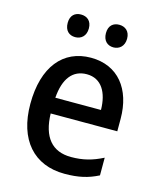

<svg xmlns="http://www.w3.org/2000/svg" viewBox="-112 -812 745 902"><g transform="rotate(15 260.5 -361.5)"><path d="M119 -679C119 -641 141 -623 170 -623C199 -623 222 -642 222 -679C222 -716 199 -733 170 -733C141 -733 119 -716 119 -679ZM305 -679C305 -642 327 -623 356 -623C384 -623 408 -642 408 -679C408 -716 384 -733 356 -733C327 -733 305 -716 305 -679ZM268 -549C133 -549 48 -447 48 -266C48 -92 138 10 288 10C355 10 402 -1 451 -26V-112C400 -86 355 -74 297 -74C204 -74 155 -133 152 -247H476V-307C476 -452 400 -549 268 -549ZM269 -469C341 -469 375 -408 376 -324H154C161 -419 201 -469 269 -469Z"/></g></svg>

Font: Noto Sans Myanmar UI SemiCondensed Medium
Style: Regular
Weight: 500
Width: 4
Designer: Monotype Design Team
Foundry: Monotype Imaging Inc.
Version: Version 2.103